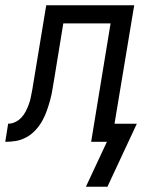

<svg xmlns="http://www.w3.org/2000/svg" viewBox="-62 -540 557 731"><path d="M347 171H265L345 0H285L359 -451H179L145 -243Q141 -222 138 -201.5Q135 -181 129.5 -161Q124 -141 117 -120.5Q110 -100 99.5 -81Q89 -62 74 -45.5Q59 -29 39.5 -18Q20 -7 -0.5 -3.5Q-21 0 -42 0L-31 -69Q-17 -69 -3.5 -75.5Q10 -82 20 -93Q30 -104 36.5 -117Q43 -130 48 -143.5Q53 -157 55.5 -171Q58 -185 61 -199L114 -520H449L374 -69H459Z"/></svg>

Font: Iosevka QP
Style: Italic
Weight: 400
Italic angle: -9°
Designer: Belleve Invis
Foundry: Belleve Invis
Version: Version 20.0.0; ttfautohint (v1.8.4)